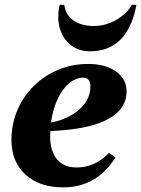

<svg xmlns="http://www.w3.org/2000/svg" viewBox="-20 -784 602 819"><path d="M249.4 15.2Q148 15.2 88.4 -39.5Q28.8 -94.2 28.8 -187Q28.8 -255 54 -313.8Q79.2 -372.6 123.9 -417Q168.6 -461.4 228.3 -486.3Q288 -511.2 357 -511.2Q429.8 -511.2 474.9 -478.9Q520 -446.6 520 -393.8Q520 -338.4 476.3 -300.1Q432.6 -261.8 346.9 -242.8Q261.2 -223.8 133.6 -223.8V-255.6Q198.6 -255.6 251.2 -276.7Q303.8 -297.8 334.7 -333.8Q365.6 -369.8 365.6 -415.4Q365.6 -433 358 -442.9Q350.4 -452.8 336.8 -452.8Q297.2 -452.8 264.7 -419.4Q232.2 -386 213.1 -329.4Q194 -272.8 194 -202Q194 -138.8 223.3 -104.2Q252.6 -69.6 306.4 -69.6Q346.8 -69.6 382.3 -85.9Q417.8 -102.2 444.8 -132L472.8 -112.6Q392.4 15.2 249.4 15.2ZM364.6 -565.2Q316 -565.2 282.1 -591.9Q248.2 -618.6 235.1 -663.4Q222 -708.2 234.6 -763.6H254.2Q259.2 -721.2 292.8 -697.2Q326.4 -673.2 379.8 -673.2Q429.6 -673.2 474.4 -698.2Q519.2 -723.2 542.6 -763.6H562.2Q524.4 -565.2 364.6 -565.2Z"/></svg>

Font: Platypi Light
Style: Italic
Weight: 300
Italic angle: -13°
Designer: David Sargent
Foundry: Bolt Cutter Type
Version: Version 1.200